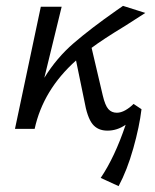

<svg xmlns="http://www.w3.org/2000/svg" viewBox="-20 -439 527 654"><path d="M435 -85 462 -67Q455 -8 434 66.5Q413 141 384 195L323 167Q371 96 408 -14Q379 6 346 6Q313 6 295 -16.5Q277 -39 267 -97L239 -233Q127 -133 98 0H31L119 -416H190L131 -174Q173 -242 231 -292Q289 -342 376 -403L399 -419L475 -395L408 -352Q329 -304 292 -276L330 -114Q338 -80 349 -67.5Q360 -55 378 -55Q392 -55 407 -63.5Q422 -72 435 -85Z"/></svg>

Font: Ysabeau Medium
Style: Italic
Weight: 500
Italic angle: -12°
Designer: Christian Thalmann (Catharsis Fonts)
Version: Version 0.003